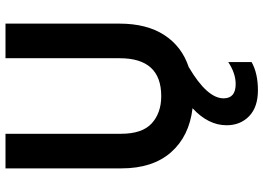

<svg xmlns="http://www.w3.org/2000/svg" viewBox="-150 -564 959 699"><g transform="rotate(-90 329.5 -214.5)"><path d="M593 -259Q593 -160 551.5 -96Q510 -32 435 -7Q321 60 321 120Q321 164 373 164Q412 164 453 137V222Q412 245 350.5 245Q289 245 256 213Q223 181 223 131Q223 64 285 7Q183 -5 124.5 -71.5Q66 -138 66 -252V-674H192V-253Q192 -176 230 -141.5Q268 -107 329 -107Q467 -107 467 -258V-674H593Z"/></g></svg>

Font: Hind Kochi SemiBold
Style: Regular
Weight: 600
Designer: Dhruvi Tolia
Foundry: Indian Type Foundry
Version: Version 0.702;PS 1.0;hotconv 1.0.81;makeotf.lib2.5.63406